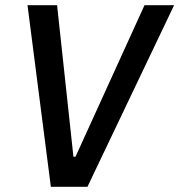

<svg xmlns="http://www.w3.org/2000/svg" viewBox="-20 -720 691 740"><path d="M176 0H317L651 -700H537L271 -116H263L200 -700H86Z"/></svg>

Font: Fixel Text 20240404 Medium
Style: Italic
Weight: 500
Width: 4
Italic angle: -10°
Designer: AlfaBravo + MacPaw
Foundry: Kyrylo Tkachov, Marchela Mozhyna, Serhii Makarenko, Maria Weinstein, Zakhar Kryvoshyya
Version: Version 1.211;Glyphs 3.2 (3225)